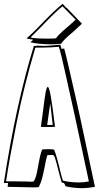

<svg xmlns="http://www.w3.org/2000/svg" viewBox="-28 -950 517 1005"><path d="M363 -791H364Q303 -741 292 -721Q271 -718 238 -718Q209 -718 178.5 -721Q148 -724 131 -729L146 -742Q138 -744 127 -745.5Q116 -747 111 -749Q148 -781 201 -837Q263 -901 300 -930L319 -909L320 -910L401 -826Q399 -824 363 -791ZM188 -810Q132 -754 132 -754Q150 -748 217 -748H238Q257 -748 266 -750Q272 -762 301.5 -788Q331 -814 336 -818L367 -846L368 -847L299 -917Q264 -890 188 -810ZM405 35Q359 35 315 25Q311 13 308 10Q305 7 301 6.5Q297 6 295 5Q287 -20 273 -76Q265 -109 259.5 -124Q254 -139 248 -139Q240 -139 234.5 -138.5Q229 -138 220 -138Q213 -119 206 -77Q198 -38 192 -15Q186 8 175 29Q172 29 166.5 30Q161 31 153 31Q142 30 107 30L64 29L12 28L14 8H-8Q56 -407 149 -709Q167 -711 170 -711Q174 -711 196 -710Q218 -709 288 -716Q290 -706 294 -694L308 -696Q317 -667 369 -436L392 -333L469 28Q429 35 405 35ZM338 -459Q334 -476 312 -576Q290 -676 280 -705Q236 -701 193 -701H172Q160 -701 157 -700Q97 -499 58 -302.5Q19 -106 4 -2L6 -1H30L109 0Q119 1 133 1Q144 1 146 0L149 -1Q158 -16 163 -37Q168 -58 174 -93Q184 -149 193 -168Q204 -168 211 -168.5Q218 -169 222 -169H235L255 -167Q263 -149 271.5 -117Q280 -85 282 -77Q292 -30 302 -4H303Q342 5 385 5Q410 5 437 0V-1L362 -351ZM186 -286Q198 -375 197 -367Q205 -434 210.5 -464.5Q216 -495 222 -495Q229 -495 237.5 -448Q246 -401 260 -286L210 -285ZM235 -410 219 -296H248Z"/></svg>

Font: Londrina Shadow
Style: Regular
Weight: 400
Designer: Marcelo Magalhaes
Foundry: Marcelo Magalhães
Version: Version 1.002